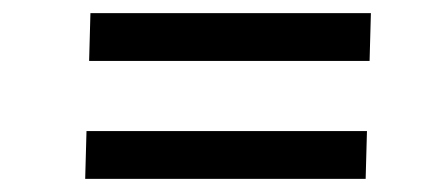

<svg xmlns="http://www.w3.org/2000/svg" viewBox="-20 -450 660 293"><path d="M116 -357 118 -430H546L544 -357ZM110 -177 112 -250H540L538 -177Z"/></svg>

Font: Literata 7pt
Style: Italic
Weight: 400
Italic angle: -2°
Designer: Latin by Veronika Burian and Jose Scaglione. Greek by Irene Vlachou. Cyrillic by Vera Evstafieva
Foundry: TypeTogether
Version: Version 3.002